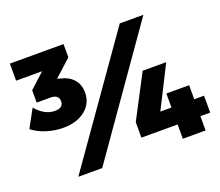

<svg xmlns="http://www.w3.org/2000/svg" viewBox="-117 -869 1187 1036"><g transform="rotate(-20 477.0 -350.5)"><path d="M660.2 -701.2H795.9L304.2 0H167ZM259.8 -530.8Q303.7 -521 330.3 -491.2Q356.9 -461.4 356.9 -415Q356.9 -353.5 309.1 -314.7Q261.2 -275.9 182.1 -275.9Q133.3 -275.9 85.9 -291Q38.6 -306.2 6.8 -332L63 -435.1Q112.3 -377 170.9 -377Q219.2 -377 219.2 -415Q219.2 -453.1 170.9 -453.1H92.8V-523.9L178.2 -602.1H28.8V-700.2H336.9V-624L240.2 -536.1ZM689 -418.9H824.2L703.1 -179.2H767.1V-259.8H897.9V-179.2H954.1V-82H897.9V0H767.1V-82H559.1V-170.9Z"/></g></svg>

Font: Montserrat arm ExtraBold
Style: Regular
Weight: 800
Designer: Julieta Ulanovsky
Foundry: Julieta Ulanovsky
Version: Version 6.000;PS 006.000;hotconv 1.0.88;makeotf.lib2.5.64775